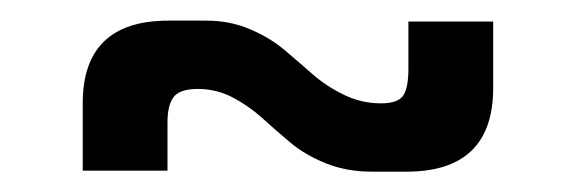

<svg xmlns="http://www.w3.org/2000/svg" viewBox="-20 -381 564 188"><path d="M344.2 -212.9Q319.3 -212.9 298.8 -221.2Q278.3 -229.5 264.2 -241.5Q250 -253.4 236.8 -265.4Q223.6 -277.3 207.8 -285.6Q191.9 -293.9 173.8 -293.9Q156.2 -293.9 150.1 -286.1Q144 -278.3 144 -261.2V-213.9H61V-279.8Q61 -360.8 145 -360.8H182.1Q205.1 -360.8 224.6 -352.5Q244.1 -344.2 258.3 -332.3Q272.5 -320.3 286.1 -308.3Q299.8 -296.4 316.9 -288.1Q334 -279.8 353 -279.8Q369.6 -279.8 374.8 -287.4Q379.9 -294.9 379.9 -314V-359.9H462.9V-294.9Q462.9 -212.9 377.9 -212.9Z"/></svg>

Font: Teko
Style: Regular
Weight: 400
Designer: Manushi Parikh, Jonny Pinhorn
Foundry: Indian Type Foundry
Version: Version 2.000;PS 1.0;hotconv 1.0.79;makeotf.lib2.5.61930